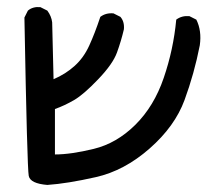

<svg xmlns="http://www.w3.org/2000/svg" viewBox="-20 -400 585 541"><path d="M113.3 121.1Q65.4 117.2 61 95.7Q56.6 74.2 48.8 -350.6L58.6 -370.1Q72.3 -381.8 93.8 -379.9L113.3 -370.1Q125 -354.5 127 -336.9L130.9 -176.8Q165 -191.4 190.4 -214.4Q215.8 -237.3 231.4 -271.5Q247.1 -305.7 262.7 -352.5Q278.3 -364.3 299.8 -362.3L319.3 -352.5Q331.1 -338.9 329.1 -317.4Q321.3 -284.2 309.6 -252Q297.9 -219.7 256.8 -176.8Q215.8 -133.8 189 -118.2Q162.1 -102.5 134.8 -92.8V35.2Q179.7 35.2 244.1 19.5Q308.6 3.9 361.3 -48.3Q414.1 -100.6 441.4 -180.7Q468.8 -260.7 476.6 -344.7Q492.2 -356.4 513.7 -354.5L533.2 -344.7Q548.8 -313.5 543 -272.5Q527.3 -192.4 500 -118.2Q472.7 -43.9 401.4 18.6Q330.1 81.1 250 99.1Q169.9 117.2 113.3 121.1Z"/></svg>

Font: NaikaiFont
Style: Regular
Weight: 400
Version: Version 1.67